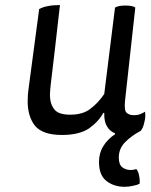

<svg xmlns="http://www.w3.org/2000/svg" viewBox="-20 -507 589 749"><path d="M213.9 -487.3Q186.5 -487.3 168 -483.4Q149.4 -480.5 132.8 -471.7Q119.1 -369.1 91.8 -164.1Q90.8 -152.3 88.9 -138.7Q87.9 -124 87.9 -112.3Q87.9 -51.8 117.2 -15.6Q147.5 19.5 221.7 19.5Q289.1 19.5 327.1 -5.9Q364.3 -32.2 382.8 -66.4Q384.8 -66.4 386.7 -66.4Q385.7 -32.2 397.5 -13.7Q409.2 5.9 428.7 12.7Q428.7 14.6 428.7 16.6Q399.4 36.1 382.8 63.5Q366.2 89.8 366.2 125Q366.2 176.8 395.5 199.2Q424.8 221.7 465.8 221.7Q483.4 221.7 499 217.8Q514.6 214.8 524.4 210Q526.4 195.3 522.5 177.7Q519.5 161.1 511.7 152.3Q504.9 154.3 501 155.3Q496.1 156.2 490.2 156.2Q470.7 156.2 457 145.5Q443.4 134.8 443.4 107.4Q443.4 72.3 468.8 46.9Q494.1 21.5 528.3 3.9Q538.1 -6.8 543 -29.3Q546.9 -43.9 546.9 -56.6Q546.9 -64.5 545.9 -71.3Q537.1 -65.4 526.4 -61.5Q516.6 -57.6 502.9 -57.6Q483.4 -57.6 473.6 -67.4Q463.9 -76.2 467.8 -114.3Q481.4 -235.4 507.8 -477.5Q502.9 -481.4 493.2 -483.4Q483.4 -485.4 468.8 -485.4Q454.1 -485.4 445.3 -483.4Q435.5 -481.4 428.7 -477.5Q415 -365.2 386.7 -140.6Q363.3 -105.5 333 -83Q303.7 -59.6 253.9 -59.6Q207 -59.6 191.4 -81.1Q174.8 -102.5 174.8 -136.7Q174.8 -145.5 175.8 -155.3Q176.8 -165 177.7 -175.8Q190.4 -279.3 213.9 -487.3Z"/></svg>

Font: cl
Style: Italic
Weight: 400
Designer: Mitja Miklavcic
Version: Version 7.504; 2011; Build 1022